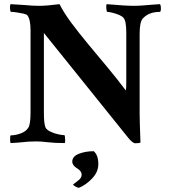

<svg xmlns="http://www.w3.org/2000/svg" viewBox="-20 -666 799 899"><path d="M613.3 4.9Q602.5 4.9 583 -17.6L185.5 -511.7V-137.7Q185.5 -85.9 193.4 -68.4Q199.2 -57.6 216.8 -49.3Q234.4 -41 252.9 -37.1Q271.5 -33.2 281.2 -33.2Q283.2 -33.2 284.2 -24.9Q285.2 -16.6 285.2 -7.8Q285.2 1 283.2 3.9Q236.3 3.9 203.6 0Q170.9 -3.9 151.4 -3.9Q127.9 -3.9 114.3 -2.9Q100.6 -2 83.5 0Q66.4 2 30.3 3.9Q27.3 1 27.3 -13.7Q27.3 -32.2 30.3 -32.2Q52.7 -32.2 77.6 -41.5Q102.5 -50.8 113.3 -69.3Q123 -85 123 -140.6V-524.4Q123 -575.2 108.4 -593.8Q105.5 -598.6 90.3 -602.1Q75.2 -605.5 58.1 -607.9Q41 -610.4 31.2 -610.4Q29.3 -610.4 27.8 -618.2Q26.4 -626 26.9 -635.3Q27.3 -644.5 29.3 -646.5L91.8 -642.6Q114.3 -640.6 132.3 -639.6Q150.4 -638.7 163.1 -638.7Q179.7 -638.7 203.6 -640.6Q227.5 -642.6 258.8 -646.5Q278.3 -607.4 313 -560.5Q347.7 -513.7 391.1 -461.4Q434.6 -409.2 481 -353.5Q527.3 -297.9 569.3 -242.2Q570.3 -246.1 570.8 -255.9Q571.3 -265.6 571.3 -282.2V-511.7Q571.3 -568.4 558.6 -582Q552.7 -589.8 537.6 -596.2Q522.5 -602.5 506.3 -606.4Q490.2 -610.4 482.4 -610.4Q480.5 -610.4 479 -618.2Q477.5 -626 477.5 -635.3Q477.5 -644.5 479.5 -646.5Q524.4 -642.6 556.6 -640.6Q588.9 -638.7 608.4 -638.7Q625 -638.7 650.4 -640.6Q675.8 -642.6 698.7 -644.5Q721.7 -646.5 729.5 -646.5Q733.4 -639.6 733.4 -628.9Q733.4 -610.4 728.5 -610.4Q675.8 -610.4 647.5 -578.1Q633.8 -561.5 633.8 -506.8V-135.7Q633.8 -118.2 634.8 -84Q635.7 -49.8 637.7 1Q633.8 4.9 613.3 4.9ZM347.7 212.9Q342.8 212.9 332.5 207Q322.3 201.2 322.3 197.3Q335 188.5 348.6 177.2Q362.3 166 362.3 152.3Q362.3 134.8 340.8 122.1Q318.4 108.4 318.4 90.8Q318.4 66.4 349.1 54.2Q379.9 42 418.9 42Q440.4 60.5 440.4 102.5Q440.4 138.7 412.1 168.9Q383.8 199.2 350.6 212.9Z"/></svg>

Font: Crimson Text Bold
Style: Bold
Weight: 700
Designer: Sebastian Kosch
Foundry: Sebastian Kosch
Version: Version 1.10 July 1, 2025